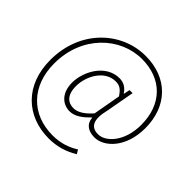

<svg xmlns="http://www.w3.org/2000/svg" viewBox="-199 -909 1283 1283"><g transform="rotate(45 442.5 -267.5)"><path d="M420 157C496 157 564 137 627 98L610 70C558 103 498 124 423 124C224 124 91 -12 91 -224C91 -488 283 -660 485 -660C673 -660 793 -539 793 -345C793 -186 704 -96 633 -96C563 -96 539 -146 565 -251L602 -454H573L564 -410H562C540 -445 509 -463 470 -463C340 -463 266 -322 266 -218C266 -119 324 -70 390 -70C441 -70 485 -106 525 -147H527C531 -90 573 -64 631 -64C719 -64 828 -163 828 -348C828 -555 697 -692 488 -692C262 -692 56 -507 56 -222C56 16 210 157 420 157ZM394 -103C343 -103 301 -133 301 -220C301 -317 365 -430 467 -430C503 -430 525 -417 553 -374L518 -179C472 -126 430 -103 394 -103Z"/></g></svg>

Font: Kinto Sans Thin
Style: Regular
Weight: 100
Designer: Authors: Ryoko NISHIZUKA  (kana & ideographs); Paul D. Hunt (Latin, Greek & Cyrillic); Wenlong ZHANG  (bopomofo); Sandol
Foundry: Adobe Systems Incorporated, ookami Inc.
Version: Version 0.001